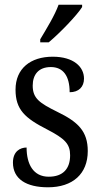

<svg xmlns="http://www.w3.org/2000/svg" viewBox="-20 -786 428 816"><path d="M151 -619V-606H187C236 -647 307 -721 329 -756V-766H229C213 -721 179 -666 151 -619ZM184 10C289 10 353 -47 353 -144C353 -228 312 -268 223 -311C148 -348 119 -368 119 -422C119 -469 144 -501 196 -501C248 -501 276 -464 276 -394C315 -394 337 -417 337 -452C337 -502 293 -545 204 -545C110 -545 46 -495 46 -405C46 -320 86 -284 180 -236C255 -197 278 -175 278 -126C278 -69 248 -35 187 -35C121 -35 93 -89 93 -159C66 -159 35 -143 35 -95C35 -25 92 10 184 10Z"/></svg>

Font: Noto Serif Devanagari Condensed
Style: Regular
Weight: 400
Width: 3
Designer: Universal Thirst, Indian Type Foundry and the Monotype Design Team
Foundry: Monotype Imaging Inc.
Version: Version 2.004